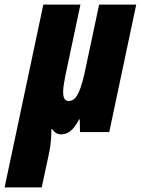

<svg xmlns="http://www.w3.org/2000/svg" viewBox="-85 -573 611 833"><path d="M-65 240H96L129 86C136 50 138 16 138 -13H141C151 2 164 10 180 10C205 10 232 -3 258 -55H261L262 0H389L506 -553H345L282 -256C259 -151 236 -135 213 -135C195 -135 189 -149 189 -176C189 -194 193 -217 199 -247L264 -553H103Z"/></svg>

Font: Noto Sans UI Condensed Black
Style: Italic
Weight: 900
Width: 3
Italic angle: -192°
Designer: Monotype Design Team
Foundry: Monotype Imaging Inc.
Version: Version 1.901